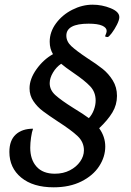

<svg xmlns="http://www.w3.org/2000/svg" viewBox="-20 -722 560 819"><path d="M403 -175Q429 -139 429 -97Q429 -53 403 -13Q377 27 327 52Q277 77 209 77Q121 77 70.5 35.5Q20 -6 20 -74Q20 -123 47 -148Q74 -173 121 -173Q116 -160 112.5 -136Q109 -112 109 -92Q109 -41 136 -11Q163 19 214 19Q250 19 278 4.5Q306 -10 322 -33Q338 -56 338 -81Q338 -116 311 -141.5Q284 -167 228 -203Q187 -230 163 -248Q139 -266 122.5 -290.5Q106 -315 106 -345Q106 -385 135.5 -426.5Q165 -468 206 -491Q192 -514 192 -544Q192 -586 219 -622.5Q246 -659 288.5 -680.5Q331 -702 375 -702Q415 -702 452 -687Q489 -672 489 -649Q489 -637 479 -617Q469 -597 456.5 -580.5Q444 -564 439 -564Q432 -564 428 -567Q435 -583 435 -590Q435 -604 416 -612.5Q397 -621 358 -621Q263 -621 263 -570Q263 -545 284.5 -525Q306 -505 351 -475Q393 -448 418 -428Q443 -408 461 -379Q479 -350 479 -313Q479 -275 459.5 -242.5Q440 -210 403 -175ZM292 -262Q338 -234 359 -218Q373 -233 380.5 -253.5Q388 -274 388 -293Q388 -329 365 -353.5Q342 -378 295 -410Q257 -436 241 -450Q220 -436 206 -412.5Q192 -389 192 -367Q192 -338 216.5 -316Q241 -294 292 -262Z"/></svg>

Font: Charmonman
Style: Bold
Weight: 700
Designer: Ekaluck Peanpanawate
Foundry: Cadson Demak Co.,Ltd.
Version: Version 1.000; ttfautohint (v1.6)